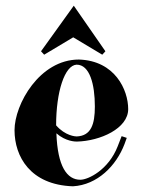

<svg xmlns="http://www.w3.org/2000/svg" viewBox="-20 -628 503 674"><path d="M430 -245C430 -312 384 -415 257 -419C119 -419 31 -262 31 -171C31 -79 86 21 236 26C322 21 388 -46 417 -122L425 -144L407 -150L393 -114C361 -32 290 3 262 3C215 3 182 -44 178 -160C211 -131 245 -131 250 -131C332 -133 430 -177 430 -245ZM249 -401C295 -401 313 -332 313 -254C313 -192 300 -151 249 -149C245 -149 209 -151 177 -188C177 -306 207 -399 249 -401ZM124 -448 135 -436 237 -497 339 -436 350 -448 239 -608Z"/></svg>

Font: Purple Purse
Style: Regular
Weight: 400
Designer: Astigmatic (AOETI)
Foundry: Astigmatic (AOETI)
Version: Version 1.000